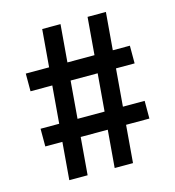

<svg xmlns="http://www.w3.org/2000/svg" viewBox="-104 -782 794 870"><g transform="rotate(-15 293.0 -346.5)"><path d="M327.1 0 341.8 -175.8H214.8L200.2 0H114.3L128.9 -175.8H48.8V-258.8H136.2L150.9 -434.6H48.8V-517.6H158.2L172.9 -693.4H258.8L244.1 -517.6H371.1L385.7 -693.4H471.7L457 -517.6H537.1V-434.6H449.7L435.1 -258.8H537.1V-175.8H427.7L413.1 0ZM222.2 -258.8H349.1L363.8 -434.6H236.8Z"/></g></svg>

Font: Cascadia Mono PL
Style: Regular
Weight: 400
Monospace: yes
Designer: Aaron Bell
Foundry: Saja Typeworks
Version: Version 2404.023; ttfautohint (v1.8.4)